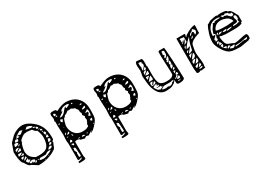

<svg xmlns="http://www.w3.org/2000/svg" viewBox="1 -1283 3204 2303"><g transform="rotate(-30 1603.0 -131.5)"><path d="M204 19 126 -30Q101 -30 78.5 -68Q56 -106 44 -114Q20 -173 20 -267L58 -373Q59 -375 85 -401.5Q111 -428 124 -440Q151 -464 191 -480Q231 -496 267 -496Q318 -496 372 -460Q445 -411 476.5 -349Q508 -287 508 -197Q508 -194 507.5 -179.5Q507 -165 507 -164Q505 -160 496.5 -154.5Q488 -149 488 -139Q488 -129 494 -126Q485 -126 475 -94.5Q465 -63 458 -58Q355 19 204 19ZM310 -4Q299 -4 297 4L316 -3L313 -4ZM242 -29Q263 -20 293 -20Q312 -20 342 -30.5Q372 -41 393 -52Q414 -63 414 -65V-72Q413 -72 404.5 -72Q396 -72 394.5 -72Q393 -72 386.5 -71.5Q380 -71 377.5 -70Q375 -69 370 -67.5Q365 -66 361 -63.5Q357 -61 353 -58Q341 -49 340 -49H260ZM377 -29 358 -21 361 -20Q364 -20 365 -20Q375 -20 377 -29ZM212 -48Q201 -48 192.5 -40.5Q184 -33 184 -23Q212 -23 212 -48ZM165 -58V-38Q177 -38 188 -43Q199 -48 199 -58Q199 -65 185.5 -71Q172 -77 165 -77H162Q159 -76 142.5 -71Q126 -66 124 -65Q124 -46 143 -46Q156 -46 165 -58ZM239 -47Q225 -47 223 -40H226Q229 -39 230 -39Q240 -39 248 -46H244Q240 -47 239 -47ZM431 -52Q423 -52 420 -46L433 -52ZM94 -99V-95Q107 -69 115 -69Q126 -69 138 -77.5Q150 -86 150 -97Q134 -97 130 -89V-120L94 -102ZM137 -225Q136 -219 136 -209Q136 -125 223 -83Q227 -83 247 -82Q267 -81 270 -81Q357 -81 388.5 -122Q420 -163 420 -253Q420 -269 411.5 -300.5Q403 -332 395 -348Q368 -354 346 -391Q336 -391 314.5 -395Q293 -399 282 -399Q248 -399 225 -387Q202 -375 174 -348Q169 -343 166.5 -326Q164 -309 156 -305Q152 -296 145 -265.5Q138 -235 137 -225ZM435 -114Q422 -114 410.5 -104Q399 -94 399 -81Q452 -81 452 -108Q452 -114 435 -114ZM81 -120V-114Q99 -117 124 -132Q124 -152 115 -152L112 -151ZM443 -151Q443 -135 427 -126Q428 -126 435 -125.5Q442 -125 443 -125Q471 -125 471 -151ZM62 -157 69 -132Q70 -133 74.5 -135.5Q79 -138 81 -139.5Q83 -141 87 -144.5Q91 -148 93.5 -150.5Q96 -153 97.5 -156.5Q99 -160 99 -164Q89 -165 88 -165Q62 -165 62 -157ZM453 -203Q453 -193 448.5 -183Q444 -173 444 -162Q482 -162 482 -188Q482 -203 453 -203ZM76 -182 106 -175Q115 -175 115 -202Q111 -202 96.5 -195Q82 -188 76 -182ZM103 -218H58Q48 -218 48 -187Q59 -187 81 -197.5Q103 -208 103 -218ZM445 -230Q453 -217 479 -217Q479 -256 470 -256ZM112 -274Q107 -270 84.5 -258Q62 -246 58 -238H106Q112 -238 112 -274ZM78 -287Q47 -287 47 -254Q66 -254 99 -280Q99 -287 84 -287Q82 -287 80 -286H79ZM452 -266V-265Q452 -263 449.5 -259.5Q447 -256 445 -256Q446 -256 447 -255.5Q448 -255 449 -255Q451 -255 458 -261L465 -267Q476 -267 476 -274Q476 -280 471.5 -289.5Q467 -299 461 -299Q445 -299 445 -287Q445 -282 448.5 -275.5Q452 -269 452 -266ZM127 -318Q121 -318 112 -311Q103 -304 103 -298Q123 -298 130 -317Q128 -318 127 -318ZM439 -317V-303Q444 -303 448.5 -307.5Q453 -312 453 -317ZM85 -348Q67 -348 67 -310Q112 -310 124 -336Q108 -348 85 -348ZM426 -339Q426 -326 453 -326Q453 -348 440 -348Q426 -348 426 -339ZM94 -364Q94 -352 111 -352Q137 -352 137 -354L143 -379Q119 -385 115 -385Q112 -385 103.5 -377Q95 -369 94 -364ZM414 -361V-352Q431 -352 433 -361ZM395 -385Q395 -370 408 -366Q427 -378 427 -379Q425 -381 419.5 -386Q414 -391 410 -395Q406 -399 405 -399Q395 -399 395 -385ZM143 -416Q145 -413 145 -410Q145 -406 136.5 -400.5Q128 -395 128 -389H142Q174 -389 174 -398L156 -410Q156 -416 162 -416Q168 -416 180 -412.5Q192 -409 194 -409Q206 -409 224 -428Q242 -447 254 -447Q252 -446 239 -446Q221 -446 217 -453Q203 -453 178.5 -436Q154 -419 143 -416ZM363 -410Q363 -396 390 -396V-410ZM279 -428Q282 -428 311 -422Q340 -416 353 -416Q363 -416 372 -422Q362 -435 341.5 -444Q321 -453 306 -453Q303 -453 292.5 -443Q282 -433 279 -428Z M636 221Q695 215 695 194Q686 194 674 199Q662 204 654 204Q641 204 641 196V-31Q641 -39 638 -54L636 -69Q636 -74 638.5 -112.5Q641 -151 641 -155Q641 -177 638 -205.5Q635 -234 635 -272Q635 -324 636 -334L629 -339Q636 -367 636 -383Q636 -385 629 -420Q629 -444 637 -450.5Q645 -457 667 -457Q698 -457 704 -454.5Q710 -452 722 -433Q804 -475 857 -475Q958 -475 1015.5 -416Q1073 -357 1073 -261V-217Q1073 -152 1061 -124Q1049 -95 1006 -50Q963 -5 937 -5Q962 -27 962 -28Q962 -29 961 -29L907 5Q904 9 901 9Q899 9 889.5 5.5Q880 2 874 2Q859 2 846 18Q839 17 790 5Q782 -14 746 -14Q741 -14 731.5 -11.5Q722 -9 722 -7V191Q728 207 728 226Q728 241 662 241Q645 241 636 240ZM672 122V172Q672 174 679 178Q698 178 698 167Q698 150 694.5 119.5Q691 89 691 72Q691 49 669 49Q667 49 654 57H672Q660 69 660 77Q660 79 669 97.5Q678 116 679 117ZM666 -1Q670 2 676 12Q682 22 691 23Q699 15 699 1Q682 1 679 -7Q678 -7 666 -1ZM870 -14Q856 -30 841 -30Q827 -30 824 -14ZM796 -28Q774 -28 772 -19H796ZM888 -31 900 -19Q909 -24 909 -31ZM685 -56Q669 -48 666 -25Q669 -25 675 -24.5Q681 -24 683 -24Q698 -24 698 -35Q698 -47 685 -56ZM721 -219Q722 -155 760.5 -111.5Q799 -68 864 -68Q936 -68 955 -100Q950 -102 950 -112Q950 -126 960 -126Q960 -135 967.5 -148.5Q975 -162 975 -170Q975 -175 972 -184.5Q969 -194 969 -199Q969 -201 973 -207L977 -213Q977 -216 966 -228Q955 -240 955 -244Q955 -248 958.5 -254.5Q962 -261 962 -263L961 -266Q960 -268 958 -271.5Q956 -275 954 -279Q952 -283 951 -286.5Q950 -290 950 -291V-308Q950 -321 937 -332.5Q924 -344 924 -356Q917 -356 905.5 -361Q894 -366 886 -371Q878 -376 877 -377Q869 -377 839 -371V-378Q830 -378 811 -362Q792 -346 783 -346Q779 -346 777 -347L759 -321H753Q746 -321 733.5 -279.5Q721 -238 721 -219ZM722 -105 734 -81Q741 -81 741 -91Q737 -105 722 -105ZM1019 -94Q1016 -92 1016 -90Q1016 -85 1018 -81L1030 -93Q1020 -94 1019 -94ZM682 -105Q659 -105 659 -96Q660 -94 660 -93Q682 -100 685 -105ZM703 -149 679 -124Q716 -124 716 -137Q716 -152 709 -152Q706 -152 703 -149ZM1005 -142 1024 -124Q1037 -133 1037 -152Q1037 -153 1036 -157V-161Q1016 -156 1005 -142ZM679 -161Q660 -152 660 -130Q679 -141 679 -161ZM1012 -199Q1013 -197 1024 -192L1036 -186H1039Q1044 -186 1046.5 -209.5Q1049 -233 1049 -247Q1049 -255 1045.5 -264Q1042 -273 1036 -273Q1028 -265 1020.5 -260.5Q1013 -256 1009.5 -255Q1006 -254 1003.5 -251.5Q1001 -249 1001 -244H1034Q1036 -237 1036 -231Q1036 -216 1012 -199ZM691 -229 685 -217H691ZM648 -291Q650 -286 655.5 -281.5Q661 -277 664 -277Q666 -277 669 -282Q672 -287 672 -291ZM691 -303Q692 -299 698.5 -292.5Q705 -286 709 -284Q716 -288 721 -303Q726 -318 728 -321H703L709 -327Q707 -328 706 -328Q700 -328 695.5 -318.5Q691 -309 691 -303ZM987 -303Q987 -297 996 -297Q1036 -297 1036 -313Q1036 -322 1030 -327Q1017 -322 1002 -314Q987 -306 987 -303ZM709 -352Q713 -346 722 -346Q739 -346 757 -359Q775 -372 787 -388Q799 -404 812 -418Q825 -432 833 -433Q827 -421 827 -420L833 -408Q840 -412 850.5 -415.5Q861 -419 868.5 -423.5Q876 -428 882 -438Q870 -446 850 -446Q816 -446 795 -436Q774 -426 753 -401Q754 -400 755 -400Q756 -400 758.5 -401.5Q761 -403 764.5 -405Q768 -407 772 -408V-407Q773 -406 773 -405Q773 -398 759.5 -387.5Q746 -377 729.5 -367Q713 -357 709 -352ZM1005 -372Q992 -372 987 -358H992Q998 -357 999 -357Q1015 -357 1018 -365Q1014 -372 1005 -372ZM691 -391Q678 -391 666 -377H691ZM654 -414Q654 -412 658.5 -401Q663 -390 666 -389Q685 -403 685 -411Q685 -417 675.5 -421.5Q666 -426 661 -426Q660 -426 657 -421.5Q654 -417 654 -414ZM916 -433Q905 -433 905 -420H926Q926 -433 916 -433Z M1233 221Q1292 215 1292 194Q1283 194 1271 199Q1259 204 1251 204Q1238 204 1238 196V-31Q1238 -39 1235 -54L1233 -69Q1233 -74 1235.5 -112.5Q1238 -151 1238 -155Q1238 -177 1235 -205.5Q1232 -234 1232 -272Q1232 -324 1233 -334L1226 -339Q1233 -367 1233 -383Q1233 -385 1226 -420Q1226 -444 1234 -450.5Q1242 -457 1264 -457Q1295 -457 1301 -454.5Q1307 -452 1319 -433Q1401 -475 1454 -475Q1555 -475 1612.5 -416Q1670 -357 1670 -261V-217Q1670 -152 1658 -124Q1646 -95 1603 -50Q1560 -5 1534 -5Q1559 -27 1559 -28Q1559 -29 1558 -29L1504 5Q1501 9 1498 9Q1496 9 1486.5 5.5Q1477 2 1471 2Q1456 2 1443 18Q1436 17 1387 5Q1379 -14 1343 -14Q1338 -14 1328.5 -11.5Q1319 -9 1319 -7V191Q1325 207 1325 226Q1325 241 1259 241Q1242 241 1233 240ZM1269 122V172Q1269 174 1276 178Q1295 178 1295 167Q1295 150 1291.5 119.5Q1288 89 1288 72Q1288 49 1266 49Q1264 49 1251 57H1269Q1257 69 1257 77Q1257 79 1266 97.5Q1275 116 1276 117ZM1263 -1Q1267 2 1273 12Q1279 22 1288 23Q1296 15 1296 1Q1279 1 1276 -7Q1275 -7 1263 -1ZM1467 -14Q1453 -30 1438 -30Q1424 -30 1421 -14ZM1393 -28Q1371 -28 1369 -19H1393ZM1485 -31 1497 -19Q1506 -24 1506 -31ZM1282 -56Q1266 -48 1263 -25Q1266 -25 1272 -24.5Q1278 -24 1280 -24Q1295 -24 1295 -35Q1295 -47 1282 -56ZM1318 -219Q1319 -155 1357.5 -111.5Q1396 -68 1461 -68Q1533 -68 1552 -100Q1547 -102 1547 -112Q1547 -126 1557 -126Q1557 -135 1564.5 -148.5Q1572 -162 1572 -170Q1572 -175 1569 -184.5Q1566 -194 1566 -199Q1566 -201 1570 -207L1574 -213Q1574 -216 1563 -228Q1552 -240 1552 -244Q1552 -248 1555.5 -254.5Q1559 -261 1559 -263L1558 -266Q1557 -268 1555 -271.5Q1553 -275 1551 -279Q1549 -283 1548 -286.5Q1547 -290 1547 -291V-308Q1547 -321 1534 -332.5Q1521 -344 1521 -356Q1514 -356 1502.5 -361Q1491 -366 1483 -371Q1475 -376 1474 -377Q1466 -377 1436 -371V-378Q1427 -378 1408 -362Q1389 -346 1380 -346Q1376 -346 1374 -347L1356 -321H1350Q1343 -321 1330.5 -279.5Q1318 -238 1318 -219ZM1319 -105 1331 -81Q1338 -81 1338 -91Q1334 -105 1319 -105ZM1616 -94Q1613 -92 1613 -90Q1613 -85 1615 -81L1627 -93Q1617 -94 1616 -94ZM1279 -105Q1256 -105 1256 -96Q1257 -94 1257 -93Q1279 -100 1282 -105ZM1300 -149 1276 -124Q1313 -124 1313 -137Q1313 -152 1306 -152Q1303 -152 1300 -149ZM1602 -142 1621 -124Q1634 -133 1634 -152Q1634 -153 1633 -157V-161Q1613 -156 1602 -142ZM1276 -161Q1257 -152 1257 -130Q1276 -141 1276 -161ZM1609 -199Q1610 -197 1621 -192L1633 -186H1636Q1641 -186 1643.5 -209.5Q1646 -233 1646 -247Q1646 -255 1642.5 -264Q1639 -273 1633 -273Q1625 -265 1617.5 -260.5Q1610 -256 1606.5 -255Q1603 -254 1600.5 -251.5Q1598 -249 1598 -244H1631Q1633 -237 1633 -231Q1633 -216 1609 -199ZM1288 -229 1282 -217H1288ZM1245 -291Q1247 -286 1252.5 -281.5Q1258 -277 1261 -277Q1263 -277 1266 -282Q1269 -287 1269 -291ZM1288 -303Q1289 -299 1295.5 -292.5Q1302 -286 1306 -284Q1313 -288 1318 -303Q1323 -318 1325 -321H1300L1306 -327Q1304 -328 1303 -328Q1297 -328 1292.5 -318.5Q1288 -309 1288 -303ZM1584 -303Q1584 -297 1593 -297Q1633 -297 1633 -313Q1633 -322 1627 -327Q1614 -322 1599 -314Q1584 -306 1584 -303ZM1306 -352Q1310 -346 1319 -346Q1336 -346 1354 -359Q1372 -372 1384 -388Q1396 -404 1409 -418Q1422 -432 1430 -433Q1424 -421 1424 -420L1430 -408Q1437 -412 1447.5 -415.5Q1458 -419 1465.5 -423.5Q1473 -428 1479 -438Q1467 -446 1447 -446Q1413 -446 1392 -436Q1371 -426 1350 -401Q1351 -400 1352 -400Q1353 -400 1355.5 -401.5Q1358 -403 1361.5 -405Q1365 -407 1369 -408V-407Q1370 -406 1370 -405Q1370 -398 1356.5 -387.5Q1343 -377 1326.5 -367Q1310 -357 1306 -352ZM1602 -372Q1589 -372 1584 -358H1589Q1595 -357 1596 -357Q1612 -357 1615 -365Q1611 -372 1602 -372ZM1288 -391Q1275 -391 1263 -377H1288ZM1251 -414Q1251 -412 1255.5 -401Q1260 -390 1263 -389Q1282 -403 1282 -411Q1282 -417 1272.5 -421.5Q1263 -426 1258 -426Q1257 -426 1254 -421.5Q1251 -417 1251 -414ZM1513 -433Q1502 -433 1502 -420H1523Q1523 -433 1513 -433Z M2125 -53Q2124 -53 2106.5 -32.5Q2089 -12 2059 0Q2029 12 1977 12Q1904 12 1865 -49.5Q1826 -111 1820 -197Q1820 -200 1817 -234Q1814 -268 1813 -271V-284Q1825 -344 1825 -351Q1825 -355 1822.5 -385.5Q1820 -416 1820 -419V-429Q1820 -444 1825.5 -459.5Q1831 -475 1844 -475L1906 -468Q1920 -468 1920 -408Q1920 -386 1918 -364L1924 -358Q1924 -335 1923.5 -297Q1923 -259 1923 -244Q1923 -155 1944.5 -120Q1966 -85 2036 -85Q2074 -85 2097 -92Q2120 -99 2134 -123Q2134 -129 2134.5 -141Q2135 -153 2135 -159Q2135 -195 2130.5 -267Q2126 -339 2126 -376Q2126 -442 2128 -444L2139 -450H2208Q2213 -450 2223 -264.5Q2233 -79 2233 -18Q2225 10 2159 10Q2138 10 2131 3Q2124 -4 2124 -24Q2124 -31 2124.5 -41Q2125 -51 2125 -53ZM1937 -30Q1953 -18 1990 -18Q2013 -18 2023 -30V-16Q2052 -16 2065.5 -22Q2079 -28 2091 -49L2098 -43L2116 -61Q2114 -61 2109 -61.5Q2104 -62 2103 -62Q2084 -62 2072 -55H1980Q1976 -55 1959.5 -45Q1943 -35 1937 -30ZM2154 -23 2163 -14 2196 -25V-30ZM1893 -49Q1917 -42 1924 -37L1961 -55V-61H1949V-74H1893V-81Q1894 -81 1898 -80.5Q1902 -80 1906 -80Q1930 -80 1930 -92Q1930 -102 1924 -105L1906 -92Q1906 -98 1909 -107Q1912 -116 1912 -123Q1909 -121 1895.5 -118Q1882 -115 1872 -110.5Q1862 -106 1862 -98L1863 -92ZM2194 -75Q2183 -75 2171.5 -64Q2160 -53 2159 -43L2165 -42Q2171 -42 2176 -42Q2202 -42 2202 -57Q2202 -75 2194 -75ZM2139 -66Q2139 -62 2146 -55L2183 -80V-96Q2186 -96 2191 -94Q2196 -92 2197 -92Q2202 -92 2202 -105Q2202 -108 2198.5 -116Q2195 -124 2194 -124Q2189 -124 2183.5 -120Q2178 -116 2174 -113L2171 -110Q2171 -100 2178 -98Q2169 -84 2156.5 -75Q2144 -66 2139 -66ZM1850 -155Q1850 -154 1850 -151Q1850 -148 1850 -146.5Q1850 -145 1850 -142Q1850 -139 1850.5 -137.5Q1851 -136 1851.5 -133.5Q1852 -131 1853 -129.5Q1854 -128 1855 -126.5Q1856 -125 1858 -124Q1860 -123 1862 -122.5Q1864 -122 1867 -122Q1883 -122 1897.5 -128.5Q1912 -135 1912 -148Q1912 -160 1900 -160Q1897 -159 1888 -148Q1879 -137 1875 -129L1863 -135Q1884 -159 1887 -172Q1883 -172 1873.5 -171.5Q1864 -171 1860.5 -170.5Q1857 -170 1853.5 -166Q1850 -162 1850 -155ZM2164 -139Q2164 -125 2171 -123Q2190 -142 2190 -144Q2190 -147 2183 -150.5Q2176 -154 2171 -154Q2164 -154 2164 -139ZM2198 -193Q2188 -193 2179 -184.5Q2170 -176 2170 -165Q2188 -165 2193 -169.5Q2198 -174 2198 -193ZM1900 -246Q1874 -224 1844 -185H1900Q1901 -185 1903.5 -192Q1906 -199 1906 -203Q1906 -210 1903 -224Q1900 -238 1900 -246ZM2178 -235Q2158 -235 2158 -189Q2173 -189 2183.5 -201Q2194 -213 2194 -228H2183Q2193 -236 2193 -283Q2180 -283 2172 -273Q2164 -263 2164 -250Q2167 -235 2178 -235ZM1842 -253Q1842 -216 1850 -216L1882 -246V-253ZM1850 -271 1887 -266H1882Q1885 -266 1891 -269Q1897 -272 1900 -272V-309Q1900 -311 1899 -311Q1896 -311 1886 -304Q1876 -297 1865 -288Q1854 -279 1850 -277ZM2152 -293Q2152 -288 2155 -282Q2158 -276 2162 -276Q2174 -276 2185 -298Q2196 -320 2196 -333Q2196 -335 2193.5 -339.5Q2191 -344 2189 -344L2159 -314L2158 -312Q2158 -303 2171 -303Q2166 -303 2159 -299Q2152 -295 2152 -293ZM1888 -326Q1861 -326 1852.5 -319.5Q1844 -313 1844 -284Q1888 -314 1888 -326ZM1893 -370Q1866 -347 1863 -333Q1875 -333 1879 -333Q1883 -333 1888.5 -335Q1894 -337 1895.5 -341.5Q1897 -346 1897 -354Q1897 -358 1893 -370ZM2159 -333Q2181 -346 2185.5 -357.5Q2190 -369 2190 -403Q2190 -426 2174 -426Q2171 -426 2165.5 -425.5Q2160 -425 2159 -425L2153 -379Q2170 -375 2170 -371Q2170 -369 2161.5 -360Q2153 -351 2153 -342Q2153 -333 2159 -333ZM1850 -355Q1850 -340 1856 -339Q1859 -348 1876.5 -365.5Q1894 -383 1894 -397Q1894 -414 1889 -417L1884 -420Q1884 -424 1888 -435Q1888 -445 1850 -445V-407L1855 -384Q1855 -380 1852.5 -371.5Q1850 -363 1850 -355Z M2392 -53V-471H2497Q2509 -471 2509 -463Q2509 -460 2504 -443Q2499 -426 2499 -424L2522 -447Q2610 -504 2662 -504Q2665 -500 2665 -480Q2665 -470 2663 -446.5Q2661 -423 2661 -410Q2661 -404 2663 -394Q2663 -393 2630 -383.5Q2597 -374 2561.5 -352Q2526 -330 2522 -299Q2521 -294 2517.5 -275.5Q2514 -257 2511 -238.5Q2508 -220 2508 -209Q2508 -184 2515 -132.5Q2522 -81 2522 -54Q2522 -36 2516 -10L2522 -3Q2521 3 2496 6.5Q2471 10 2460 10Q2450 10 2448 3Q2441 16 2420 16Q2417 16 2408 13.5Q2399 11 2399 10ZM2497 -35Q2456 -35 2448 -15H2461Q2497 -15 2497 -27ZM2423 -64Q2423 -54 2429 -39Q2443 -46 2455 -60Q2467 -74 2472 -89Q2467 -86 2453 -81Q2439 -76 2431 -72Q2423 -68 2423 -64ZM2491 -84Q2468 -62 2454 -39H2461Q2466 -39 2481.5 -45Q2497 -51 2497 -53ZM2485 -151Q2479 -142 2464 -124Q2449 -106 2442 -95Q2471 -95 2481 -101.5Q2491 -108 2491 -133Q2491 -145 2485 -151ZM2417 -120Q2417 -119 2423 -101Q2426 -104 2433.5 -111Q2441 -118 2445.5 -122.5Q2450 -127 2455.5 -133Q2461 -139 2463.5 -143.5Q2466 -148 2466 -151Q2462 -152 2461 -152Q2417 -152 2417 -120ZM2429 -163Q2433 -158 2439 -158Q2456 -158 2470.5 -169Q2485 -180 2485 -196Q2485 -218 2479 -225Q2478 -223 2458.5 -200.5Q2439 -178 2429 -163ZM2463 -231Q2423 -225 2423 -219V-181L2466 -231ZM2435 -244V-237Q2447 -238 2464 -244.5Q2481 -251 2485 -255Q2487 -263 2491 -283Q2495 -303 2497 -311.5Q2499 -320 2503.5 -336.5Q2508 -353 2512 -364Q2516 -375 2522 -389Q2528 -403 2535 -416Q2471 -363 2435 -299H2439Q2475 -308 2485 -311V-306ZM2442 -281Q2419 -281 2419 -255H2429L2448 -281ZM2448 -342Q2432 -342 2427 -336Q2422 -330 2422 -317Q2422 -316 2422.5 -311.5Q2423 -307 2423 -306ZM2470 -419Q2470 -394 2435 -354Q2449 -359 2464 -367.5Q2479 -376 2479 -380V-441L2423 -448V-428H2427Q2427 -421 2424.5 -414Q2422 -407 2422 -401Q2439 -401 2454 -416L2423 -385V-372L2431 -380Q2438 -389 2445.5 -397Q2453 -405 2460.5 -412Q2468 -419 2470 -419ZM2574 -409 2544 -378Q2549 -377 2550 -377Q2561 -377 2568 -383.5Q2575 -390 2575 -400V-404Q2574 -408 2574 -409ZM2595 -444Q2611 -444 2611 -422Q2611 -418 2610 -410Q2609 -402 2609 -399Q2640 -409 2640 -444Q2640 -452 2626 -462.5Q2612 -473 2612 -477Q2612 -478 2614 -480Q2601 -467 2601 -466Q2601 -465 2601 -463L2602 -461Q2596 -455 2582.5 -449.5Q2569 -444 2561 -436Q2553 -428 2553 -412Q2562 -414 2574 -429Q2586 -444 2595 -444Z M2744 -219Q2744 -269 2762 -329Q2780 -389 2806 -432Q2807 -431 2808 -431Q2814 -431 2832.5 -443.5Q2851 -456 2856 -456Q2925 -472 2948 -472V-463Q2968 -470 2997 -470Q3087 -470 3087 -443Q3113 -443 3130 -421.5Q3147 -400 3157.5 -375Q3168 -350 3176 -346V-260L3158 -247L3163 -241Q3136 -220 3045 -220Q2949 -220 2932.5 -221Q2916 -222 2867 -229Q2866 -235 2861 -235Q2860 -235 2856 -234Q2852 -233 2850 -233Q2850 -204 2857.5 -169Q2865 -134 2880 -118Q2888 -110 2917 -99Q2946 -88 2948 -87Q2966 -74 2979 -74Q3005 -74 3058.5 -87Q3112 -100 3137 -100Q3159 -100 3159 -59Q3159 -39 3155.5 -34Q3152 -29 3144.5 -28Q3137 -27 3132 -20Q3126 -18 3015 0Q2921 0 2880 -13Q2833 -28 2788.5 -98Q2744 -168 2744 -219ZM2892 -44Q2914 -38 2917 -37Q2922 -32 2923 -32Q2938 -32 2949.5 -41.5Q2961 -51 2961 -65Q2923 -65 2923 -56Q2923 -59 2919.5 -64Q2916 -69 2914 -69Q2912 -69 2901.5 -59.5Q2891 -50 2891 -47Q2892 -45 2892 -44ZM2960 -37Q2965 -32 2966 -32Q2986 -32 3031 -40.5Q3076 -49 3090 -49L3096 -46L3102 -44Q3134 -44 3134 -65Q3115 -65 3084.5 -57.5Q3054 -50 3040 -49Q3030 -49 3012 -48Q2994 -47 2980 -46L2966 -44ZM2867 -62Q2867 -61 2870 -58.5Q2873 -56 2874 -56Q2883 -58 2894 -65Q2905 -72 2905 -75Q2905 -79 2903 -82Q2901 -85 2899 -86Q2897 -87 2896 -87Q2887 -87 2877 -78.5Q2867 -70 2867 -62ZM2824 -94 2856 -68Q2868 -86 2868 -91L2867 -94L2831 -99ZM2806 -124Q2818 -115 2818 -99Q2841 -111 2841 -137Q2812 -137 2806 -124ZM2818 -180Q2799 -150 2799 -140Q2828 -140 2837 -148Q2834 -155 2827 -164.5Q2820 -174 2818 -180ZM2814 -194Q2795 -194 2790 -188.5Q2785 -183 2785 -163Q2797 -163 2805.5 -172.5Q2814 -182 2814 -194ZM2793 -223 2781 -204Q2782 -204 2786 -203.5Q2790 -203 2791 -203Q2800 -203 2809.5 -207.5Q2819 -212 2819 -220Q2819 -221 2816 -226.5Q2813 -232 2813 -235Q2815 -240 2818.5 -247.5Q2822 -255 2823.5 -260.5Q2825 -266 2825 -274Q2825 -286 2815 -290.5Q2805 -295 2805 -299Q2805 -303 2811.5 -317.5Q2818 -332 2818 -337Q2818 -346 2839 -372.5Q2860 -399 2860 -412Q2862 -412 2872 -410Q2882 -408 2885 -408Q2888 -408 2889 -413.5Q2890 -419 2892 -420Q2897 -422 2917 -422.5Q2937 -423 2954.5 -425Q2972 -427 2972 -432Q2955 -440 2925 -440Q2857 -440 2821.5 -394Q2786 -348 2786 -278H2818V-272L2781 -235V-216ZM3012 -266H3006Q2965 -266 2965 -250L2966 -249Q2966 -248 2966 -247L2979 -248Q2992 -249 3003.5 -250.5Q3015 -252 3026.5 -256Q3038 -260 3040 -266ZM2876 -278Q2874 -278 2863.5 -268Q2853 -258 2849 -253Q2857 -255 2867 -257Q2877 -259 2882 -260Q2887 -261 2894.5 -264Q2902 -267 2911 -272Q2909 -273 2880 -278ZM2911 -260Q2931 -253 2946 -253Q2955 -253 2961.5 -259Q2968 -265 2968 -274Q2918 -274 2911 -260ZM3128 -299Q3128 -285 3117 -279.5Q3106 -274 3092.5 -275Q3079 -276 3068 -272.5Q3057 -269 3057 -258Q3127 -258 3132 -272Q3137 -264 3146 -264Q3146 -272 3142.5 -282Q3139 -292 3139 -296Q3139 -299 3146 -304.5Q3153 -310 3153 -326Q3153 -365 3130 -365Q3123 -365 3119.5 -361.5Q3116 -358 3115.5 -353.5Q3115 -349 3115 -339Q3126 -306 3128 -303ZM2857 -287Q2848 -287 2841.5 -280Q2835 -273 2835 -264Q2848 -264 2852.5 -269Q2857 -274 2857 -287ZM2849 -320Q2858 -303 2997 -303Q3015 -303 3044.5 -307Q3074 -311 3091 -311Q3091 -316 3084 -331.5Q3077 -347 3073 -347L3071 -346Q3064 -367 3026.5 -381Q2989 -395 2963 -395Q2877 -395 2849 -320ZM3060 -410Q3060 -402 3078 -386Q3096 -370 3102 -370Q3108 -370 3118 -374Q3128 -378 3128 -383Q3128 -388 3124 -401L3120 -414Q3120 -408 3108 -408Q3100 -409 3089.5 -416Q3079 -423 3079 -432Q3050 -432 3050 -446Q3049 -446 3046 -442.5Q3043 -439 3036.5 -435.5Q3030 -432 3020 -432Q3016 -432 3010 -436Q3004 -440 2997 -440Q2996 -440 2990.5 -439.5Q2985 -439 2984 -439Q2986 -438 2993.5 -426Q3001 -414 3006 -413Q3007 -413 3013 -416.5Q3019 -420 3023 -420Q3024 -420 3037 -415Q3050 -410 3060 -410Z"/></g></svg>

Font: CabinSketch
Style: Regular
Weight: 400
Designer: Pablo Impallari
Foundry: Pablo Impallari. www.impallari.com Igino Marini. www.ikern.com
Version: Version 1.002